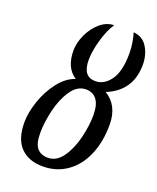

<svg xmlns="http://www.w3.org/2000/svg" viewBox="-144 -856 781 953"><g transform="rotate(20 246.5 -380.0)"><path d="M38 -165Q38 -216 59 -278Q80 -340 118 -389Q156 -438 204 -454Q145 -492 145 -583Q145 -624 165 -667.5Q185 -711 218.5 -740Q252 -769 292 -770Q266 -731 249 -670.5Q232 -610 232 -565Q232 -477 298 -477Q345 -477 378 -523Q411 -569 411 -664Q411 -695 406 -723.5Q401 -752 395 -770Q444 -766 468.5 -726Q493 -686 493 -634Q493 -496 366 -444Q440 -399 440 -298Q440 -206 409.5 -136Q379 -66 324 -28Q269 10 198 10Q123 10 80.5 -33.5Q38 -77 38 -165ZM348 -314Q348 -370 327.5 -396.5Q307 -423 271 -423Q225 -423 193 -376Q161 -329 145.5 -263Q130 -197 130 -142Q130 -86 150 -62.5Q170 -39 207 -39Q253 -39 285 -85Q317 -131 332.5 -196Q348 -261 348 -314Z"/></g></svg>

Font: Noto Serif Cond
Style: Italic
Weight: 400
Width: 3
Italic angle: -12°
Designer: Monotype Design Team
Foundry: Monotype Imaging Inc.
Version: Version 1.001